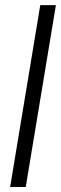

<svg xmlns="http://www.w3.org/2000/svg" viewBox="-20 -748 244 768"><path d="M203.6 -727.5 83 0H20.5L141.1 -727.5Z"/></svg>

Font: Inter Display Light
Style: Italic
Weight: 300
Italic angle: -9.39999°
Designer: Rasmus Andersson
Foundry: rsms
Version: Version 4.000;git-a52131595